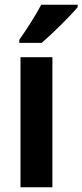

<svg xmlns="http://www.w3.org/2000/svg" viewBox="-20 -879 346 806"><path d="M306 -849V-859H153C129 -814 95 -760 61 -712V-699H155C203 -740 276 -813 306 -849ZM200 -93V-639H66V-93Z"/></svg>

Font: Noto Sans Kannada UI Condensed
Style: Bold
Weight: 700
Width: 3
Designer: Jelle Bosma - Monotype Design Team
Foundry: Monotype Imaging Inc.
Version: Version 2.005